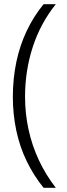

<svg xmlns="http://www.w3.org/2000/svg" viewBox="-20 -734 318 912"><path d="M41 -274Q41 -360 57.5 -439Q74 -518 107 -587.5Q140 -657 187 -714H245Q172 -623 135.5 -510.5Q99 -398 99 -275Q99 -195 115.5 -119Q132 -43 164.5 26.5Q197 96 245 158H187Q140 100 107 32Q74 -36 57.5 -113.5Q41 -191 41 -274Z"/></svg>

Font: Noto Sans Symbols Light
Style: Regular
Weight: 300
Version: Version 2.002